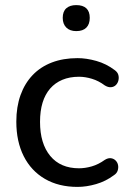

<svg xmlns="http://www.w3.org/2000/svg" viewBox="-20 -724 505 753"><path d="M284 9Q210 9 156 -22.5Q102 -54 73 -111.5Q44 -169 44 -247Q44 -305 60.5 -351Q77 -397 108 -429.5Q139 -462 183.5 -479Q228 -496 284 -496Q319 -496 358 -485Q397 -474 430 -449Q441 -441 444 -430.5Q447 -420 444.5 -409Q442 -398 434.5 -390.5Q427 -383 415.5 -382Q404 -381 391 -389Q367 -407 340.5 -415Q314 -423 290 -423Q253 -423 224.5 -411Q196 -399 176.5 -376.5Q157 -354 147 -321.5Q137 -289 137 -246Q137 -161 177 -112.5Q217 -64 290 -64Q314 -64 340 -71.5Q366 -79 391 -97Q404 -105 415 -103.5Q426 -102 433.5 -94.5Q441 -87 443 -76.5Q445 -66 441.5 -55Q438 -44 427 -37Q395 -13 357 -2Q319 9 284 9ZM279 -602Q254 -602 240 -616Q226 -630 226 -654Q226 -679 240 -691.5Q254 -704 279 -704Q305 -704 318.5 -691.5Q332 -679 332 -654Q332 -629 318.5 -615.5Q305 -602 279 -602Z"/></svg>

Font: Nunito ExtraLight Medium
Style: Regular
Weight: 500
Version: Version 3.602